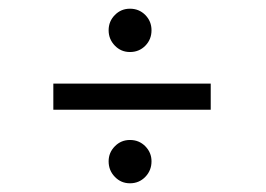

<svg xmlns="http://www.w3.org/2000/svg" viewBox="-20 -526 610 441"><path d="M278.5 -406.5Q258 -406.5 243.8 -421.2Q229.5 -436 229.5 -456.5Q229.5 -477 243.8 -491.5Q258 -506 278.5 -506Q299.5 -506 313.8 -491.5Q328 -477 328 -456.5Q328 -435.5 313.8 -421Q299.5 -406.5 278.5 -406.5ZM102.5 -334H464V-274H102.5ZM278.5 -105Q258 -105 243.8 -119.8Q229.5 -134.5 229.5 -155.5Q229.5 -175.5 243.8 -190Q258 -204.5 278.5 -204.5Q299.5 -204.5 313.8 -190Q328 -175.5 328 -155.5Q328 -134.5 313.8 -119.8Q299.5 -105 278.5 -105Z"/></svg>

Font: League Mono Narrow Light
Style: Regular
Weight: 300
Width: 3
Designer: Tyler Finck
Foundry: The League of Moveable Type / Tyler Finck
Version: Version 2.210